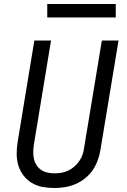

<svg xmlns="http://www.w3.org/2000/svg" viewBox="-20 -939 640 967"><path d="M254 8Q223 8 194 2.5Q165 -3 140.5 -17.5Q116 -32 98.5 -55Q81 -78 72.5 -105.5Q64 -133 64 -163.5Q64 -194 69 -225L153 -735H237L151 -213Q148 -194 147.5 -175.5Q147 -157 150.5 -140Q154 -123 163.5 -108Q173 -93 187 -83.5Q201 -74 218.5 -70Q236 -66 255 -66Q272 -66 290 -69Q308 -72 324.5 -80Q341 -88 355 -100.5Q369 -113 380 -129Q391 -145 396.5 -162.5Q402 -180 404 -197L493 -735H577L486 -185Q482 -159 472.5 -132.5Q463 -106 447.5 -83Q432 -60 409 -41.5Q386 -23 360.5 -12Q335 -1 307.5 3.5Q280 8 254 8ZM218 -851V-919H563V-851Z"/></svg>

Font: Iosevka Extended
Style: Italic
Weight: 400
Width: 7
Italic angle: -9°
Monospace: yes
Designer: Belleve Invis
Foundry: Belleve Invis
Version: Version 32.5.0; ttfautohint (v1.8.4)